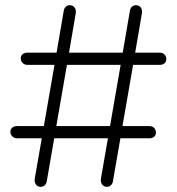

<svg xmlns="http://www.w3.org/2000/svg" viewBox="-20 -720 681 740"><path d="M621 -492Q621 -482 614 -476Q607 -470 596 -470H493L452 -234H556Q567 -234 574 -227Q581 -220 581 -209Q581 -199 574 -193Q567 -187 556 -187H444L415 -20Q413 -11 407 -5.5Q401 0 392 0Q380 0 373.5 -9Q367 -18 369 -32L396 -187H189L160 -20Q158 -11 152 -5.5Q146 0 137 0Q125 0 118.5 -9Q112 -18 114 -32L141 -187H45Q35 -187 27.5 -194.5Q20 -202 20 -212Q20 -222 27 -228Q34 -234 45 -234H149L190 -470H86Q75 -470 67.5 -477Q60 -484 60 -495Q60 -505 67 -511Q74 -517 85 -517H198L226 -680Q228 -689 234 -694.5Q240 -700 249 -700Q261 -700 267.5 -691Q274 -682 272 -669L246 -517H453L481 -680Q483 -689 489 -694.5Q495 -700 504 -700Q516 -700 522.5 -691Q529 -682 527 -669L501 -517H596Q607 -517 614 -510Q621 -503 621 -492ZM404 -234 445 -470H238L197 -234Z"/></svg>

Font: Quicksand Light
Style: Regular
Weight: 300
Designer: Andrew Paglinawan
Foundry: Andrew Paglinawan
Version: Version 3.000